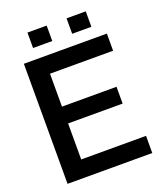

<svg xmlns="http://www.w3.org/2000/svg" viewBox="-154 -953 888 1052"><g transform="rotate(-20 290.0 -427.0)"><path d="M56 0V-700H540V-600H172V-408H490V-310H172V-100H550V0ZM133 -764V-854H245V-764ZM361 -764V-854H473V-764Z"/></g></svg>

Font: Tektur Medium
Style: Regular
Weight: 500
Designer: Adam Jagosz
Foundry: Adam Jagosz
Version: Version 1.005;gftools[0.9.30]